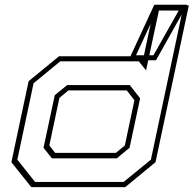

<svg xmlns="http://www.w3.org/2000/svg" viewBox="-20 -772 799 792"><path d="M496.5 0H109L27 -103L98 -437L223.5 -540H563L571 -530.5L617.5 -750H759L621.5 -103ZM490 -21.5 602.5 -113.5 733 -728.5H635.5L582.5 -481.5L552.5 -519H228.5L118.5 -428.5L51.5 -113.5L124.5 -21.5ZM462 -119H194L159.5 -162.5L206 -379.5L257 -421H515.5L558 -366.5L514.5 -162.5ZM458 -141.5 495 -172 534.5 -358.5 503 -399H262L225 -368L183.5 -172L207.5 -141.5ZM510.5 -523.5 616.5 -752.5H752L623.5 -523.5ZM541 -544H613L718 -730H627.5Z"/></svg>

Font: Tourney Expanded ExtraLight
Style: Italic
Weight: 200
Width: 7
Italic angle: -12°
Designer: Tyler Finck
Foundry: Etcetera Type Co
Version: Version 1.010; ttfautohint (v1.8.3)